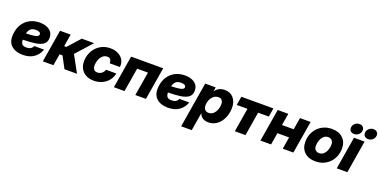

<svg xmlns="http://www.w3.org/2000/svg" viewBox="-17 -1694 5658 2858"><g transform="rotate(20 2812.5 -265.5)"><path d="M260.3 11.7Q139.2 11.7 73.5 -53Q7.8 -117.7 24.4 -246.1Q35.2 -333 77.9 -396.2Q120.6 -459.5 187.5 -493.4Q254.4 -527.3 338.4 -527.3Q397.9 -527.3 446.5 -509.3Q495.1 -491.2 523.4 -454.8Q551.8 -418.5 551.8 -362.3Q551.8 -295.4 508.1 -261.2Q464.4 -227.1 382.3 -214.8Q300.3 -202.6 185.5 -201.2Q185.1 -159.7 202.9 -134.8Q220.7 -109.9 273.9 -109.9Q317.9 -109.9 343.3 -126.5Q368.7 -143.1 378.4 -170.4H534.2Q506.3 -88.4 437.3 -38.3Q368.2 11.7 260.3 11.7ZM197.8 -304.7Q280.3 -307.1 323.2 -314Q366.2 -320.8 381.6 -332.5Q397 -344.2 397 -360.4Q397 -404.8 320.8 -404.8Q260.3 -404.8 233.9 -375.5Q207.5 -346.2 197.8 -304.7Z M576.2 0 661.6 -515.6H829.6L797.4 -321.3H831.5L1005.9 -515.6H1201.7L974.1 -262.7L1117.7 0H919.4L821.3 -183.6H774.9L744.1 0Z M1386.2 11.7Q1314 11.7 1261.5 -16.1Q1209 -43.9 1180.4 -94Q1151.9 -144 1151.9 -211.4Q1151.9 -274.4 1173.3 -331.3Q1194.8 -388.2 1235.1 -432.4Q1275.4 -476.6 1331.8 -502Q1388.2 -527.3 1458 -527.3Q1527.3 -527.3 1581.1 -500.7Q1634.8 -474.1 1662.8 -425.8Q1690.9 -377.4 1683.6 -313H1522Q1523.4 -345.2 1509.3 -369.6Q1495.1 -394 1456.5 -394Q1412.6 -394 1382.3 -365.7Q1352.1 -337.4 1336.4 -294.4Q1320.8 -251.5 1320.8 -208Q1320.8 -166.5 1339.1 -144Q1357.4 -121.6 1393.6 -121.6Q1434.1 -121.6 1463.9 -145.5Q1493.7 -169.4 1503.9 -204.1H1666Q1653.8 -139.6 1614.5 -91.1Q1575.2 -42.5 1516.4 -15.4Q1457.5 11.7 1386.2 11.7Z M2295.4 -515.6 2210 0H2041.5L2104.5 -377.9H1933.1L1870.1 0H1702.1L1787.6 -515.6Z M2560.1 11.7Q2439 11.7 2373.3 -53Q2307.6 -117.7 2324.2 -246.1Q2335 -333 2377.7 -396.2Q2420.4 -459.5 2487.3 -493.4Q2554.2 -527.3 2638.2 -527.3Q2697.8 -527.3 2746.3 -509.3Q2794.9 -491.2 2823.2 -454.8Q2851.6 -418.5 2851.6 -362.3Q2851.6 -295.4 2807.9 -261.2Q2764.2 -227.1 2682.1 -214.8Q2600.1 -202.6 2485.4 -201.2Q2484.9 -159.7 2502.7 -134.8Q2520.5 -109.9 2573.7 -109.9Q2617.7 -109.9 2643.1 -126.5Q2668.5 -143.1 2678.2 -170.4H2834Q2806.2 -88.4 2737.1 -38.3Q2668 11.7 2560.1 11.7ZM2497.6 -304.7Q2580.1 -307.1 2623 -314Q2666 -320.8 2681.4 -332.5Q2696.8 -344.2 2696.8 -360.4Q2696.8 -404.8 2620.6 -404.8Q2560.1 -404.8 2533.7 -375.5Q2507.3 -346.2 2497.6 -304.7Z M2841.8 204.1 2960.9 -515.6H3127L3116.7 -448.7H3117.2Q3146 -491.7 3185.1 -509.3Q3224.1 -526.9 3271 -526.9Q3358.4 -526.9 3409.4 -467.3Q3460.4 -407.7 3460.4 -311Q3460.4 -251.5 3442.9 -194.1Q3425.3 -136.7 3391.6 -90.3Q3357.9 -43.9 3309.3 -16.4Q3260.7 11.2 3198.2 11.2Q3144 11.2 3107.4 -13.7Q3070.8 -38.6 3057.6 -82H3057.1L3009.8 204.1ZM3155.3 -123Q3199.7 -123 3230.2 -151.6Q3260.7 -180.2 3276.4 -222.4Q3292 -264.6 3292 -306.6Q3292 -348.1 3272.9 -370.6Q3253.9 -393.1 3217.8 -393.1Q3173.8 -393.1 3141.8 -366Q3109.9 -338.9 3092.5 -297.9Q3075.2 -256.8 3075.2 -215.3Q3075.2 -172.4 3096.4 -147.7Q3117.7 -123 3155.3 -123Z M3618.2 0 3680.7 -377.9H3510.7L3533.7 -515.6H4041.5L4018.6 -377.9H3849.1L3786.6 0Z M4277.3 -515.6 4246.1 -327.1H4431.2L4462.4 -515.6H4630.9L4545.4 0H4377L4408.2 -189.5H4223.6L4191.9 0H4023.9L4109.4 -515.6Z M4895.5 11.7Q4785.6 11.7 4721.4 -48.8Q4657.2 -109.4 4657.2 -211.9Q4657.2 -300.8 4696.8 -372.3Q4736.3 -443.8 4806.4 -485.6Q4876.5 -527.3 4967.3 -527.3Q5077.6 -527.3 5141.6 -466.6Q5205.6 -405.8 5205.6 -303.2Q5205.6 -239.7 5184.1 -182.9Q5162.6 -126 5122.1 -82.3Q5081.5 -38.6 5024.2 -13.4Q4966.8 11.7 4895.5 11.7ZM4906.2 -122.1Q4949.2 -122.1 4978.5 -149.9Q5007.8 -177.7 5022.7 -220Q5037.6 -262.2 5037.6 -304.2Q5037.6 -348.1 5014.2 -370.8Q4990.7 -393.6 4956.5 -393.6Q4914.1 -393.6 4884.8 -365.7Q4855.5 -337.9 4840.3 -295.9Q4825.2 -253.9 4825.2 -210.9Q4825.2 -167 4848.6 -144.5Q4872.1 -122.1 4906.2 -122.1Z M5232.4 0 5317.9 -515.6H5485.8L5400.4 0ZM5521.5 -567.9Q5482.9 -567.9 5462.2 -591.6Q5441.4 -615.2 5447.3 -651.9Q5453.6 -688 5482.2 -711.7Q5510.7 -735.4 5549.3 -735.4Q5587.4 -735.4 5608.6 -711.7Q5629.9 -688 5623.5 -651.9Q5617.7 -615.2 5588.6 -591.6Q5559.6 -567.9 5521.5 -567.9ZM5298.3 -567.9Q5260.3 -567.9 5239.5 -591.6Q5218.8 -615.2 5224.6 -651.9Q5231 -688 5259.5 -711.7Q5288.1 -735.4 5326.2 -735.4Q5364.7 -735.4 5386 -711.7Q5407.2 -688 5400.9 -651.9Q5395 -615.2 5366 -591.6Q5336.9 -567.9 5298.3 -567.9Z"/></g></svg>

Font: Inter Display ExtraBold
Style: Italic
Weight: 800
Italic angle: -9.39999°
Designer: Rasmus Andersson
Foundry: rsms
Version: Version 4.000;git-a52131595